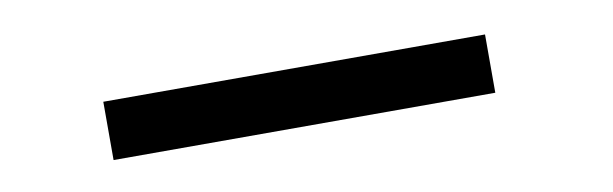

<svg xmlns="http://www.w3.org/2000/svg" viewBox="-24 23 849 266"><g transform="rotate(-10 400.5 156.0)"><path d="M659 115H122V197H659Z"/></g></svg>

Font: Charger Monospace
Style: Regular
Weight: 400
Designer: Jasper
Foundry: Cannot Into Space Fonts
Version: Version 0.980